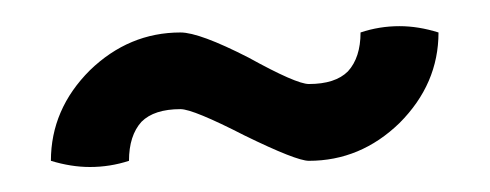

<svg xmlns="http://www.w3.org/2000/svg" viewBox="-20 -365 380 149"><path d="M219.7 -240.2Q210 -240.2 169.9 -259.8Q129.9 -280.3 120.1 -280.3Q99.6 -280.3 89.8 -270.5Q80.1 -259.8 80.1 -240.2Q65.4 -235.4 49.8 -235.4Q35.2 -235.4 19.5 -240.2Q19.5 -280.3 49.8 -310.5Q80.1 -339.8 120.1 -339.8Q134.8 -339.8 172.9 -320.3Q210 -299.8 219.7 -299.8Q240.2 -299.8 250 -309.6Q259.8 -320.3 259.8 -339.8Q274.4 -344.7 290 -344.7Q304.7 -344.7 320.3 -339.8Q320.3 -299.8 290 -269.5Q259.8 -240.2 219.7 -240.2Z"/></svg>

Font: Moonwalk
Style: Regular
Weight: 400
Designer: BarCoded
Foundry: BarCoded
Version: Version 1.0